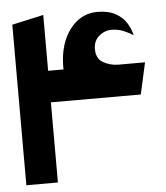

<svg xmlns="http://www.w3.org/2000/svg" viewBox="-47 -642 594 685"><g transform="rotate(-5 250.0 -300.0)"><path d="M20 0V-575L133 -600V-400H188V-409Q188 -463 205.5 -504.5Q223 -546 254 -570Q285 -594 326 -594Q365 -594 390.5 -580Q416 -566 429.5 -544.5Q443 -523 448 -500Q436 -508 415.5 -517Q395 -526 371 -526Q346 -526 326 -509Q306 -492 306 -462Q306 -428 331 -414Q356 -400 385 -400H480L455 -287H133V0Z"/></g></svg>

Font: Reem Kufi Medium
Style: Regular
Weight: 500
Designer: Khaled Hosny
Version: Version 1.001